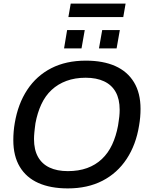

<svg xmlns="http://www.w3.org/2000/svg" viewBox="-20 -1035 825 1067"><path d="M357 12Q261 12 193.5 -18Q126 -48 90 -108Q54 -168 54 -256Q54 -281 56 -304.5Q58 -328 62 -351Q80 -458 131.5 -536Q183 -614 265 -656Q347 -698 457 -698Q553 -698 620.5 -668Q688 -638 724.5 -578Q761 -518 761 -430Q761 -407 759 -384Q757 -361 753 -338Q736 -231 684 -152Q632 -73 549.5 -30.5Q467 12 357 12ZM357 -84Q417 -84 464 -101Q511 -118 546 -151Q581 -184 603 -231Q625 -278 636 -337Q638 -352 640 -364.5Q642 -377 643 -387Q644 -397 644.5 -406.5Q645 -416 645 -425Q645 -484 623 -523.5Q601 -563 558.5 -583Q516 -603 456 -603Q397 -603 349.5 -585.5Q302 -568 267 -535.5Q232 -503 210 -456Q188 -409 177 -350Q175 -335 173.5 -322.5Q172 -310 171 -299.5Q170 -289 169.5 -280Q169 -271 169 -262Q169 -203 191 -163.5Q213 -124 255 -104Q297 -84 357 -84ZM336 -766 353 -868H451L433 -766ZM530 -766 548 -868H646L628 -766ZM360 -940 373 -1015H678L665 -940Z"/></svg>

Font: Archivo SemiBold Medium
Style: Italic
Weight: 500
Italic angle: -10°
Version: Version 2.001